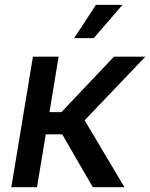

<svg xmlns="http://www.w3.org/2000/svg" viewBox="-20 -783 628 803"><path d="M27.3 0 117.7 -545.9H225.1L187 -314H236.8L456.5 -545.9H587.9L334 -279.8L500.5 0H368.2L240.2 -221.2H171.4L134.8 0ZM290 -623.5 381.3 -762.7H492.2L372.1 -623.5Z"/></svg>

Font: Inter Medium
Style: Italic
Weight: 500
Italic angle: -9.3988°
Designer: Rasmus Andersson
Foundry: rsms
Version: Version 4.001;git-66647c0bb